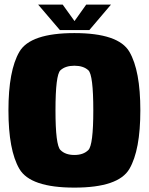

<svg xmlns="http://www.w3.org/2000/svg" viewBox="-20 -828 662 853"><path d="M310.5 5.5Q114.5 5.5 66 -77.8Q17.5 -161 17.5 -337.8Q17.5 -514.5 66 -597.8Q114.5 -681 310.5 -681Q506.5 -681 555 -597.8Q603.5 -514.5 603.5 -337.8Q603.5 -161 555 -77.8Q506.5 5.5 310.5 5.5ZM310.5 -139.5Q350.5 -139.5 372.5 -161.5Q394.5 -183.5 394.5 -337.5Q394.5 -495.5 372.5 -515.8Q350.5 -536 310.5 -536Q270.5 -536 248.5 -515.8Q226.5 -495.5 226.5 -337.5Q226.5 -183.5 248.5 -161.5Q270.5 -139.5 310.5 -139.5ZM246 -694.5 149.5 -807.5H258.5L311 -734.5L363 -807.5H473L377 -694.5Z"/></svg>

Font: Anybody Black
Style: Regular
Weight: 900
Designer: Tyler Finck
Foundry: Etcetera Type Company
Version: Version 1.010; ttfautohint (v1.8.3) -l 8 -r 50 -G 200 -x 14 